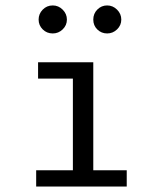

<svg xmlns="http://www.w3.org/2000/svg" viewBox="-20 -686 603 706"><path d="M113 0V-60H248V-397H120V-457H323V-60H446V0ZM174 -563Q152 -563 137 -578Q122 -593 122 -614Q122 -635 137 -650.5Q152 -666 174 -666Q195 -666 210.5 -650.5Q226 -635 226 -614Q226 -593 210.5 -578Q195 -563 174 -563ZM374 -563Q353 -563 338 -577.5Q323 -592 323 -614Q323 -636 338 -651Q353 -666 374 -666Q395 -666 410.5 -650.5Q426 -635 426 -614Q426 -593 410.5 -578Q395 -563 374 -563Z"/></svg>

Font: Inconsolata SemiExpanded Thin
Style: Regular
Weight: 100
Width: 6
Monospace: yes
Designer: Raph Levien, Cyreal, Brenton Simpson
Foundry: Raph Levien, Cyreal, Google
Version: Version 3.100; ttfautohint (v1.8.4.7-5d5b)